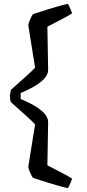

<svg xmlns="http://www.w3.org/2000/svg" viewBox="-20 -793 445 985"><path d="M223 -656 227 -435Q227 -374 86 -316V-285Q227 -227 227 -166L223 55Q337 113 350 124Q342 147 329 172Q305 170 151 120Q144 115 135 93.5Q126 72 125 63L160 -155Q157 -160 106 -206.5Q55 -253 36 -269Q31 -280 31 -304L36 -332Q55 -348 106 -394.5Q157 -441 160 -446L125 -664Q126 -673 135 -694.5Q144 -716 151 -721Q305 -771 329 -773Q342 -748 350 -725Q337 -714 223 -656Z"/></svg>

Font: Inika
Style: Regular
Weight: 400
Designer: Constanza Artigas Preller
Foundry: Constanza Artigas Preller
Version: Version 1.001